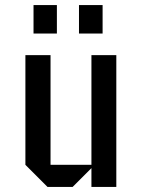

<svg xmlns="http://www.w3.org/2000/svg" viewBox="-20 -736 564 756"><path d="M438 0H340V-74L266 0H167L80 -87V-519H179V-87H340V-519H438ZM384 -604H291V-716H384ZM204 -604H112V-716H204Z"/></svg>

Font: Iceberg
Style: Regular
Weight: 400
Designer: Victor Kharyk
Foundry: Cyreal (www.cyreal.org)
Version: Version 1.002